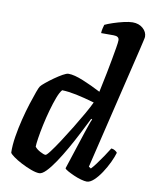

<svg xmlns="http://www.w3.org/2000/svg" viewBox="-88 -866 738 932"><g transform="rotate(10 280.5 -400.0)"><path d="M170 0Q154 0 129.5 -9Q105 -18 80 -31Q55 -44 38 -56.5Q21 -69 19 -75Q18 -111 25 -154.5Q32 -198 43 -242Q54 -286 66 -323.5Q78 -361 87 -385.5Q96 -410 100 -415Q105 -422 122 -436Q139 -450 159.5 -464.5Q180 -479 198.5 -489.5Q217 -500 227 -500Q255 -500 300 -481.5Q345 -463 389 -440Q391 -450 396.5 -476Q402 -502 409 -536.5Q416 -571 422 -605Q428 -639 432.5 -665Q437 -691 437 -702Q437 -722 410 -722H348Q348 -733 351 -745Q354 -757 356 -764Q370 -771 395.5 -779.5Q421 -788 447 -794Q473 -800 490 -800Q521 -800 541 -782.5Q561 -765 561 -741Q561 -737 556.5 -718Q552 -699 547 -677L402 -73L413 -66Q422 -75 437 -95Q452 -115 467.5 -138Q483 -161 494 -179Q503 -179 512 -173.5Q521 -168 524 -163Q518 -142 505 -114.5Q492 -87 474.5 -60.5Q457 -34 438.5 -17Q420 0 404 0Q393 0 375 -5Q357 -10 339 -18Q321 -26 307.5 -33.5Q294 -41 292 -46L353 -233Q361 -256 367.5 -275.5Q374 -295 378 -301L373 -304Q356 -270 335 -229Q314 -188 291 -147.5Q268 -107 245.5 -73.5Q223 -40 203.5 -20Q184 0 170 0ZM184 -93Q189 -92 206.5 -115Q224 -138 247.5 -174Q271 -210 295.5 -250Q320 -290 340.5 -326Q361 -362 371 -384Q319 -399 280.5 -407Q242 -415 210 -416Q199 -404 188 -375Q177 -346 166.5 -308.5Q156 -271 148 -233.5Q140 -196 135.5 -166Q131 -136 131 -124Q140 -112 158 -102.5Q176 -93 184 -93Z"/></g></svg>

Font: Texturina
Style: Bold Italic
Weight: 700
Italic angle: -11°
Designer: Guillermo Torres Carreño
Foundry: Omnibus-Type
Version: Version 1.002; ttfautohint (v1.8.3)